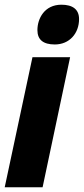

<svg xmlns="http://www.w3.org/2000/svg" viewBox="-32 -796 356 816"><path d="M201 -607C263 -607 304 -654 304 -715C304 -756 277 -776 229 -776C157 -776 127 -717 127 -668C127 -627 152 -607 201 -607ZM-12 0H149L266 -553H106Z"/></svg>

Font: Noto Sans UI Condensed Black
Style: Italic
Weight: 900
Width: 3
Italic angle: -192°
Designer: Monotype Design Team
Foundry: Monotype Imaging Inc.
Version: Version 1.901